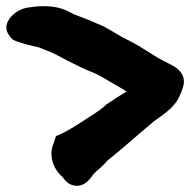

<svg xmlns="http://www.w3.org/2000/svg" viewBox="-21 -596 613 614"><path d="M9 -482C17 -467 33 -463 44 -460C67 -452 91 -448 105 -444C127 -434 138 -432 159 -421C182 -409 200 -399 223 -388C281 -359 273 -370 327 -337C347 -325 363 -317 384 -303C380 -301 377 -299 372 -296C354 -286 337 -273 318 -261C298 -241 271 -227 243 -208C217 -191 193 -176 168 -165L158 -161L151 -139C132 -97 152 -52 179 -30C187 -18 200 -3 222 -2C249 0 265 -21 278 -39C287 -50 305 -61 323 -83C364 -115 416 -162 457 -196C481 -220 538 -244 556 -296C562 -307 560 -306 560 -306C582 -353 548 -378 528 -388C517 -394 507 -399 497 -404C466 -420 437 -443 394 -465C367 -477 345 -493 315 -509H314V-510C283 -524 249 -538 216 -550C206 -555 195 -562 177 -568C147 -578 108 -578 77 -573C65 -572 53 -569 43 -564C17 -552 -18 -516 9 -482Z"/></svg>

Font: Vapor
Style: Blk
Weight: 900
Foundry: Cannot Into Space Fonts
Version: Version 0.179